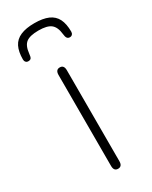

<svg xmlns="http://www.w3.org/2000/svg" viewBox="-154 -592 508 640"><g transform="rotate(-30 100.0 -272.0)"><path d="M84 -12Q84 -2 88 3Q92 8 100 8Q108 8 112 3Q116 -2 116 -12V-362Q116 -372 112 -377Q108 -382 100 -382Q92 -382 88 -377Q84 -372 84 -362ZM35 -473Q38 -502 52.5 -513Q67 -524 100 -524Q133 -524 147.5 -512.5Q162 -501 165 -473Q166 -462 169.5 -457Q173 -452 180 -452Q186 -452 189.5 -456Q193 -460 193 -466Q193 -496 183.5 -515Q174 -534 153.5 -543Q133 -552 100 -552Q68 -552 47 -543Q26 -534 16.5 -515Q7 -496 7 -466Q7 -460 10.5 -456Q14 -452 20 -452Q28 -452 31 -456.5Q34 -461 35 -473Z"/></g></svg>

Font: Beiruti ExtraLight
Style: Regular
Weight: 250
Designer: Arlette Boutros
Foundry: Boutros
Version: Version 1.41